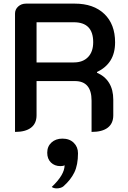

<svg xmlns="http://www.w3.org/2000/svg" viewBox="-20 -720 708 1061"><path d="M63 -645Q63 -668 80.5 -684Q98 -700 124 -700H393Q497 -700 556.5 -643Q616 -586 616 -486Q616 -427 591 -386.5Q566 -346 516 -322V-318Q560 -299 583 -261.5Q606 -224 606 -169V-83Q606 -38 575.5 -14.5Q545 9 486 9V-164Q486 -272 394 -272H182V-83Q182 -38 151.5 -14.5Q121 9 63 9ZM388 -375Q438 -375 466.5 -404.5Q495 -434 495 -487Q495 -597 388 -597H182V-375ZM337 193Q330 198 314 198Q282 198 261.5 178Q241 158 241 124Q241 89 264.5 67.5Q288 46 325 46Q364 46 387.5 69Q411 92 411 127Q411 191 391 232.5Q371 274 330 310Q324 315 314 318Q304 321 294 321Q276 321 266 313Q337 246 337 193Z"/></svg>

Font: K2D SemiBold
Style: Regular
Weight: 600
Designer: Katatrad Aksorn Co.,Ltd.
Foundry: Cadson Demak Co.,Ltd.
Version: Version 1.000; ttfautohint (v1.6)